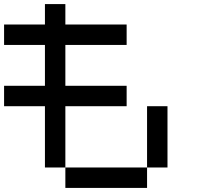

<svg xmlns="http://www.w3.org/2000/svg" viewBox="-20 -920 1040 940"><path d="M0 -400V-500H200V-700H0V-800H200V-900H300V-800H600V-700H300V-500H600V-400H300V-100H200V-400ZM800 -100H700V-400H800ZM300 -100H700V0H300Z"/></svg>

Font: Galmuri9 Regular
Style: Regular
Weight: 400
Designer: Lee Minseo (quiple)
Version: Version 2.399;hotconv 1.1.1;makeotfexe 2.6.0 DEVELOPMENT